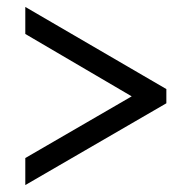

<svg xmlns="http://www.w3.org/2000/svg" viewBox="-20 -635 554 554"><path d="M53 -101V-179L360 -357L53 -537V-615L460 -378V-337Z"/></svg>

Font: Noto Serif Khmer SemiCondensed
Style: Bold
Weight: 700
Width: 4
Designer: Danh Hong and the Monotype Design Team
Foundry: Monotype Imaging Inc.
Version: Version 2.004; ttfautohint (v1.8.4.7-5d5b)